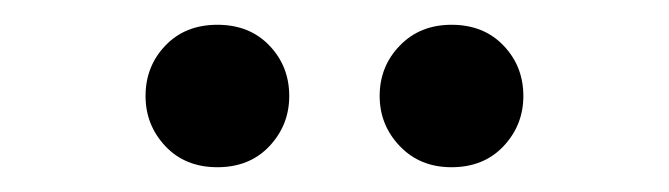

<svg xmlns="http://www.w3.org/2000/svg" viewBox="-20 -672 540 155"><path d="M155.5 -537Q129.5 -537 113.5 -554Q97.5 -571 97.5 -594.5Q97.5 -618.5 113.5 -635.2Q129.5 -652 155.5 -652Q181.5 -652 197.5 -635.2Q213.5 -618.5 213.5 -594.5Q213.5 -571 197.5 -554Q181.5 -537 155.5 -537ZM344.5 -537Q319 -537 302.8 -554Q286.5 -571 286.5 -594.5Q286.5 -618.5 302.8 -635.2Q319 -652 344.5 -652Q370.5 -652 386.5 -635.2Q402.5 -618.5 402.5 -594.5Q402.5 -571 386.5 -554Q370.5 -537 344.5 -537Z"/></svg>

Font: Newsreader 24pt Medium
Style: Regular
Weight: 500
Designer: Hugues Gentile
Foundry: Production Type
Version: Version 1.003